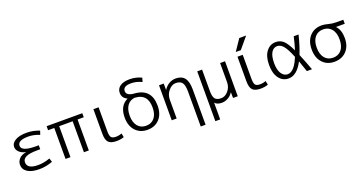

<svg xmlns="http://www.w3.org/2000/svg" viewBox="-42 -1609 5089 2681"><g transform="rotate(-20 2502.5 -268.5)"><path d="M183 -277V-279Q120 -293 86.5 -327Q53 -361 53 -402Q53 -458 114 -494Q175 -530 282 -530Q379 -530 473 -493L454 -437Q367 -472 288 -472Q130 -472 130 -392Q130 -307 342 -307H385V-248H342Q225 -248 173.5 -223Q122 -198 122 -148Q122 -50 285 -50Q370 -50 461 -83L479 -27Q380 10 282 10Q168 10 106.5 -30Q45 -70 45 -140Q45 -188 79.5 -226.5Q114 -265 183 -277Z M944 -460H744V0H671V-460H579V-520H1109V-460H1017V0H944Z M1351 -520V-167Q1351 -96 1370 -73Q1389 -50 1439 -50Q1485 -50 1527 -67L1539 -8Q1488 10 1429 10Q1344 10 1309 -26.5Q1274 -63 1274 -153V-520Z M1870 -473Q1798 -465 1758.5 -410Q1719 -355 1719 -260Q1719 -161 1764.5 -105.5Q1810 -50 1889 -50Q1968 -50 2013.5 -105.5Q2059 -161 2059 -260Q2059 -458 1885 -471Q1880 -471 1870 -473ZM1774 -496Q1697 -529 1697 -607Q1697 -668 1747 -704Q1797 -740 1889 -740Q1985 -740 2066 -700L2049 -641Q1972 -680 1889 -680Q1771 -680 1771 -607Q1771 -538 1886 -530Q2134 -513 2134 -260Q2134 -136 2067 -63Q2000 10 1889 10Q1778 10 1711 -63Q1644 -136 1644 -260Q1644 -436 1774 -496Z M2249 -520H2319L2320 -427H2322Q2352 -475 2398.5 -502.5Q2445 -530 2499 -530Q2587 -530 2629.5 -475.5Q2672 -421 2672 -303V220H2600V-297Q2600 -394 2572 -431.5Q2544 -469 2476 -469Q2418 -469 2370 -411.5Q2322 -354 2322 -278V0H2249Z M3157 -520H3230V0H3160L3159 -84H3157Q3129 -40 3085 -15Q3041 10 2992 10Q2920 10 2889 -30V220H2817V-520H2889V-197Q2889 -117 2915.5 -85Q2942 -53 3004 -53Q3064 -53 3110.5 -107.5Q3157 -162 3157 -237Z M3493 -520V-167Q3493 -96 3511.5 -73Q3530 -50 3580 -50Q3626 -50 3668 -67L3680 -8Q3629 10 3570 10Q3485 10 3450 -26.5Q3415 -63 3415 -153V-520ZM3415 -590 3528 -757H3630L3490 -590Z M4237 -246Q4283 -138 4333 0H4257Q4215 -125 4200 -165Q4109 10 3985 10Q3898 10 3844 -61.5Q3790 -133 3790 -260Q3790 -387 3844.5 -458.5Q3899 -530 3985 -530Q4049 -530 4095.5 -490Q4142 -450 4200 -329Q4230 -425 4251 -520H4323Q4283 -361 4237 -246ZM4169 -244Q4115 -377 4073.5 -423.5Q4032 -470 3985 -470Q3929 -470 3897 -416Q3865 -362 3865 -260Q3865 -160 3900.5 -105Q3936 -50 3992 -50Q4091 -50 4169 -244Z M4668 -530Q4708 -530 4762.5 -515Q4817 -500 4876 -500H4980V-440H4851V-438Q4913 -373 4913 -253Q4913 -133 4845.5 -61.5Q4778 10 4668 10Q4557 10 4490 -63Q4423 -136 4423 -260Q4423 -384 4490 -457Q4557 -530 4668 -530ZM4543.5 -105.5Q4589 -50 4668 -50Q4747 -50 4792.5 -105.5Q4838 -161 4838 -260Q4838 -359 4792.5 -414.5Q4747 -470 4668 -470Q4589 -470 4543.5 -414.5Q4498 -359 4498 -260Q4498 -161 4543.5 -105.5Z"/></g></svg>

Font: M PLUS 1p
Style: Regular
Weight: 400
Version: Version 1.062